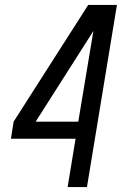

<svg xmlns="http://www.w3.org/2000/svg" viewBox="-20 -755 515 775"><path d="M253 0 285 -195H24L35 -264L336 -735H452L331 0ZM124 -264H296L357 -630Z"/></svg>

Font: Iosevka QP
Style: Italic
Weight: 400
Italic angle: -9°
Designer: Belleve Invis
Foundry: Belleve Invis
Version: Version 20.0.0; ttfautohint (v1.8.4)